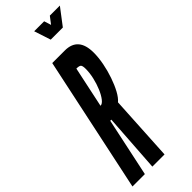

<svg xmlns="http://www.w3.org/2000/svg" viewBox="-303 -948 980 980"><g transform="rotate(-45 187.5 -457.5)"><path d="M-7.5 0H82L149.5 -317.5H157.5L136 0H224L244 -356Q261.5 -370.5 277.8 -400.5Q294 -430.5 307.2 -468.8Q320.5 -507 328.2 -547.2Q336 -587.5 336 -623Q336 -735 239 -735H148.5ZM168.5 -406.5 215.5 -628Q236.5 -628 242.5 -621.5Q248.5 -615 248.5 -593Q248.5 -564 241 -531.5Q233.5 -499 221.5 -470.8Q209.5 -442.5 195.5 -424.5Q181.5 -406.5 168.5 -406.5ZM227.5 -825H315L383.5 -915H311L282 -877L270 -915H198Z"/></g></svg>

Font: League Gothic SemiCondensed Italic
Style: Regular
Weight: 400
Width: 4
Designer: The League of Moveable Type
Version: Version 1.600; ttfautohint (v1.8.3)